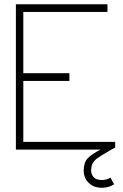

<svg xmlns="http://www.w3.org/2000/svg" viewBox="-20 -699 575 897"><path d="M500 0Q442.9 33.2 430.7 43Q408.2 61.5 406.2 88.9Q405.8 93.3 405.8 98.1Q405.8 115.2 417.5 128.7Q429.2 142.1 457 142.1Q477.5 142.1 496.1 130.9L513.2 162.1Q487.3 178.2 457 178.2Q417 178.2 394 155Q371.1 131.8 371.1 98.1Q371.1 60.5 389.4 41Q407.7 21.5 449.2 0H54.2V-679.2H481.9V-643.1H88.9V-356.9H304.2V-320.8H88.9V-36.1H518.1V-9.8Z"/></svg>

Font: RawengulkSans
Style: Regular
Weight: 500
Designer: gluk (gluksza@wp.pl)
Foundry: gluk (gluksza@wp.pl)
Version: Version 0.94